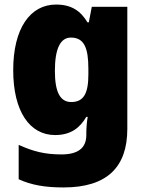

<svg xmlns="http://www.w3.org/2000/svg" viewBox="-20 -583 639 843"><path d="M226 -563C113 -563 38 -459 38 -275C38 -93 111 10 222 10C291 10 331 -22 359 -70H365C361 -46 359 -18 359 1V10C359 68 321 95 250 95C177 95 126 82 62 53V204C119 230 179 240 259 240C451 240 539 150 539 -17V-553H383L370 -485H364C334 -535 294 -563 226 -563ZM291 -418C350 -418 368 -372 368 -281V-256C368 -174 348 -135 293 -135C245 -135 221 -177 221 -272C221 -369 245 -418 291 -418Z"/></svg>

Font: Noto Sans Gujarati UI SemiCondensed Black
Style: Regular
Weight: 900
Width: 4
Designer: Jelle Bosma - Monotype Design Team, Universal Thirst
Foundry: Monotype Imaging Inc.
Version: Version 2.106